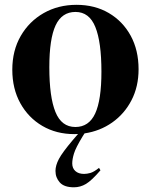

<svg xmlns="http://www.w3.org/2000/svg" viewBox="-20 -544 626 796"><path d="M288 12Q213.5 12 155.5 -22Q97.5 -56 64.2 -116.2Q31 -176.5 31 -255Q31 -334.5 66 -395Q101 -455.5 161.2 -489.8Q221.5 -524 297 -524Q373 -524 431 -490Q489 -456 521.8 -396Q554.5 -336 554.5 -257Q554.5 -185 525.2 -128.5Q496 -72 445.2 -36.2Q394.5 -0.5 330.5 9L322.5 21.5Q294 68.5 286.8 92.2Q279.5 116 279.5 133.5Q279.5 153.5 292.5 165.2Q305.5 177 328.5 177Q340.5 177 354.8 173Q369 169 390.5 152L396.5 162Q360 204.5 336.5 218.5Q313 232.5 286.5 232.5Q246 232.5 228 212.5Q210 192.5 210 164.5Q210 142 224.2 115Q238.5 88 282 36.5L303.5 11.5Q296 12 288 12ZM292.5 -17.5Q348.5 -17.5 374.5 -73.2Q400.5 -129 400.5 -247Q400.5 -370 375.2 -432.2Q350 -494.5 293 -494.5Q236.5 -494.5 210.5 -438.8Q184.5 -383 184.5 -265Q184.5 -142 209.8 -79.8Q235 -17.5 292.5 -17.5Z"/></svg>

Font: Newsreader Display SemiBold
Style: Regular
Weight: 600
Designer: Hugues Gentile
Foundry: Production Type
Version: Version 1.001